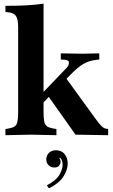

<svg xmlns="http://www.w3.org/2000/svg" viewBox="-20 -742 620 1058"><path d="M10 3V-31L28 -34Q50 -38 61 -45.5Q72 -53 76 -71.5Q80 -90 80 -124V-593Q80 -637 67.5 -654.5Q55 -672 21 -675L10 -676V-710Q78 -710 126 -712.5Q174 -715 220 -722V-124Q220 -90 224 -71.5Q228 -53 239.5 -45.5Q251 -38 273 -34L291 -31V3L151 0ZM576 3 396 0 237 -225 332 -328 506 -88Q527 -59 539.5 -47Q552 -35 564 -33L576 -31ZM184 -141V-198L345 -366Q360 -381 360 -396Q360 -412 333 -413L315 -414V-448L433 -446L527 -448V-414L510 -412Q472 -408 441 -390.5Q410 -373 371 -333ZM250 296 238 279Q289 253 307 222Q325 191 325 166Q325 146 317 134Q309 122 296 122L315 117L303 137L297 126Q305 126 309.5 133Q314 140 314 149Q314 159 306.5 170Q299 181 279 181Q260 181 247.5 168Q235 155 235 136Q235 116 249 101Q263 86 289 86Q319 86 336 107Q353 128 353 160Q353 193 330 230Q307 267 250 296Z"/></svg>

Font: Baskervville SC
Style: Regular
Weight: 400
Designer: Alexis Faudot, Rémi Forte, Morgane Pierson, Rafael Ribas, Tanguy Vanlaeys, Rosalie Wagner, Thomas Huot-Marchand
Foundry: ANRT
Version: Version 1.100